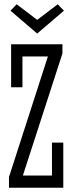

<svg xmlns="http://www.w3.org/2000/svg" viewBox="-20 -878 342 898"><path d="M85 -470V-614H204L22 -50V0H276V-211H223V-57H87L272 -628V-671H32V-470ZM250 -858 154 -785 58 -858 29 -828 154 -721 279 -828Z"/></svg>

Font: Stint Ultra Condensed
Style: Regular
Weight: 400
Width: 1
Designer: Astigmatic (AOETI)
Foundry: Astigmatic (AOETI)
Version: Version 1.000